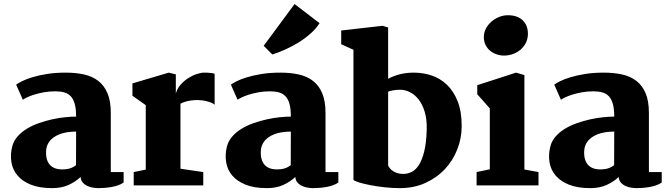

<svg xmlns="http://www.w3.org/2000/svg" viewBox="-20 -924 3321 957"><path d="M40.5 -192.4Q47.4 -220.7 66.9 -243.2Q86.4 -265.6 113.8 -282.2Q141.1 -298.8 173.8 -310.3Q206.5 -321.8 239.7 -329.1Q272.9 -336.4 304 -339.6Q335 -342.8 359.4 -342.8Q359.4 -381.8 352.5 -406.2Q345.7 -430.7 332.3 -444.6Q318.8 -458.5 299.6 -463.6Q280.3 -468.8 255.4 -468.8Q223.6 -468.8 196.5 -463.6Q169.4 -458.5 148.2 -451.7Q127 -444.8 113 -437.7Q99.1 -430.7 93.8 -426.8L60.5 -502Q68.4 -508.3 88.4 -518.6Q108.4 -528.8 139.9 -538.6Q171.4 -548.3 213.6 -555.2Q255.9 -562 307.6 -562Q356.9 -562 398.2 -553Q439.5 -543.9 469.2 -521.2Q499 -498.5 515.6 -459.7Q532.2 -420.9 532.2 -361.3V-66.4H596.2V-14.2Q583.5 -5.4 567.6 0Q551.8 5.4 534.7 8.3Q517.6 11.2 500.7 12.5Q483.9 13.7 469.7 13.7Q460.4 13.7 445.8 11.7Q431.2 9.8 417.2 3.7Q403.3 -2.4 393.1 -13.4Q382.8 -24.4 381.8 -42Q356.4 -18.1 321.8 -2.2Q287.1 13.7 240.2 13.7Q176.3 13.7 133.5 -3.7Q90.8 -21 66.9 -49.6Q43 -78.1 36.9 -115.5Q30.8 -152.8 40.5 -192.4ZM209.5 -163.6Q209.5 -116.2 236.3 -95.2Q263.2 -74.2 314.9 -81.5Q328.1 -83.5 338.9 -88.6Q349.6 -93.8 358.9 -100.6Q358.9 -142.6 359.1 -184.3Q359.4 -226.1 359.4 -268.1Q344.2 -268.1 327.1 -266.4Q310.1 -264.6 293.5 -260.3Q276.9 -255.9 261.7 -248Q246.6 -240.2 234.9 -228.8Q223.1 -217.3 216.3 -201.2Q209.5 -185.1 209.5 -163.6Z M646.5 -66.4 706.5 -78.6V-399.9L640.1 -446.8V-508.3L821.3 -562L856.4 -553.2V-457.5Q862.8 -481.9 879.9 -501.5Q897 -521 918 -534.4Q939 -547.9 960.4 -554.9Q981.9 -562 997.1 -562Q1014.2 -562 1028.8 -560.5Q1043.5 -559.1 1049.8 -556.2V-401.9Q1043.9 -407.7 1033.2 -412.1Q1022.5 -416.5 1010.5 -419.4Q998.5 -422.4 986.6 -423.8Q974.6 -425.3 966.3 -425.3Q945.8 -425.3 930.2 -422.9Q914.6 -420.4 904.1 -417.2Q893.6 -414.1 887.5 -411.1Q881.3 -408.2 879.4 -406.7V-83L993.2 -66.4V0H646.5Z M1294.4 -695.8 1448.2 -903.8 1572.8 -808.6Q1555.2 -780.8 1527.8 -756.6Q1500.5 -732.4 1468.5 -712.6Q1436.5 -692.9 1402.6 -677.5Q1368.7 -662.1 1337.4 -652.3ZM1110.8 -192.4Q1117.7 -220.7 1137.2 -243.2Q1156.7 -265.6 1184.1 -282.2Q1211.4 -298.8 1244.1 -310.3Q1276.9 -321.8 1310.1 -329.1Q1343.3 -336.4 1374.3 -339.6Q1405.3 -342.8 1429.7 -342.8Q1429.7 -381.8 1422.9 -406.2Q1416 -430.7 1402.6 -444.6Q1389.2 -458.5 1369.9 -463.6Q1350.6 -468.8 1325.7 -468.8Q1293.9 -468.8 1266.8 -463.6Q1239.7 -458.5 1218.5 -451.7Q1197.3 -444.8 1183.3 -437.7Q1169.4 -430.7 1164.1 -426.8L1130.9 -502Q1138.7 -508.3 1158.7 -518.6Q1178.7 -528.8 1210.2 -538.6Q1241.7 -548.3 1283.9 -555.2Q1326.2 -562 1377.9 -562Q1427.2 -562 1468.5 -553Q1509.8 -543.9 1539.6 -521.2Q1569.3 -498.5 1585.9 -459.7Q1602.5 -420.9 1602.5 -361.3V-66.4H1666.5V-14.2Q1653.8 -5.4 1637.9 0Q1622.1 5.4 1605 8.3Q1587.9 11.2 1571 12.5Q1554.2 13.7 1540 13.7Q1530.8 13.7 1516.1 11.7Q1501.5 9.8 1487.5 3.7Q1473.6 -2.4 1463.4 -13.4Q1453.1 -24.4 1452.1 -42Q1426.8 -18.1 1392.1 -2.2Q1357.4 13.7 1310.5 13.7Q1246.6 13.7 1203.9 -3.7Q1161.1 -21 1137.2 -49.6Q1113.3 -78.1 1107.2 -115.5Q1101.1 -152.8 1110.8 -192.4ZM1279.8 -163.6Q1279.8 -116.2 1306.6 -95.2Q1333.5 -74.2 1385.3 -81.5Q1398.4 -83.5 1409.2 -88.6Q1419.9 -93.8 1429.2 -100.6Q1429.2 -142.6 1429.4 -184.3Q1429.7 -226.1 1429.7 -268.1Q1414.6 -268.1 1397.5 -266.4Q1380.4 -264.6 1363.8 -260.3Q1347.2 -255.9 1332 -248Q1316.9 -240.2 1305.2 -228.8Q1293.5 -217.3 1286.6 -201.2Q1279.8 -185.1 1279.8 -163.6Z M1741.7 -675.8 1680.7 -703.6V-772L1886.7 -795.4L1914.6 -787.1V-531.2Q1938.5 -544.4 1970.7 -553.2Q2002.9 -562 2043 -562Q2088.4 -562 2131.1 -547.9Q2173.8 -533.7 2207.3 -502Q2240.7 -470.2 2261 -419.4Q2281.2 -368.7 2281.2 -295.4Q2281.2 -235.8 2259.5 -179.9Q2237.8 -124 2197.5 -81.1Q2157.2 -38.1 2100.3 -12.2Q2043.5 13.7 1973.1 13.7Q1934.6 13.7 1895.5 9.3Q1856.4 4.9 1824 -1.5Q1791.5 -7.8 1769.3 -14.9Q1747.1 -22 1741.7 -27.3ZM1914.6 -98.1Q1918 -91.8 1923.6 -84.7Q1929.2 -77.6 1938.5 -71.5Q1947.8 -65.4 1960.4 -61.3Q1973.1 -57.1 1990.7 -57.1Q2011.2 -57.1 2031.2 -66.7Q2051.3 -76.2 2067.4 -100.8Q2083.5 -125.5 2094.2 -168.2Q2105 -210.9 2106.9 -276.9Q2108.4 -329.1 2096.9 -366.7Q2085.4 -404.3 2066.2 -428.7Q2046.9 -453.1 2022.9 -464.8Q1999 -476.6 1976.1 -476.6Q1956.1 -476.6 1940.9 -473.9Q1925.8 -471.2 1914.6 -467.3Z M2492.2 -647Q2473.1 -647 2454.8 -653.3Q2436.5 -659.7 2422.6 -671.4Q2408.7 -683.1 2400.1 -700.2Q2391.6 -717.3 2391.6 -738.8Q2391.6 -762.2 2402.3 -782.2Q2413.1 -802.2 2430.2 -816.9Q2447.3 -831.5 2468.5 -839.8Q2489.7 -848.1 2511.2 -848.1Q2537.6 -848.1 2556.4 -840.8Q2575.2 -833.5 2587.4 -820.8Q2599.6 -808.1 2605.5 -791.5Q2611.3 -774.9 2611.3 -755.9Q2611.3 -731 2601.3 -710.9Q2591.3 -690.9 2574.5 -676.5Q2557.6 -662.1 2536.1 -654.5Q2514.6 -647 2492.2 -647ZM2355.5 -66.4 2421.4 -80.1V-383.8L2358.9 -454.1V-499.5L2552.2 -562L2593.8 -549.8V-79.1L2664.1 -66.4V0H2355.5Z M2722.7 -192.4Q2729.5 -220.7 2749 -243.2Q2768.6 -265.6 2795.9 -282.2Q2823.2 -298.8 2856 -310.3Q2888.7 -321.8 2921.9 -329.1Q2955.1 -336.4 2986.1 -339.6Q3017.1 -342.8 3041.5 -342.8Q3041.5 -381.8 3034.7 -406.2Q3027.8 -430.7 3014.4 -444.6Q3001 -458.5 2981.7 -463.6Q2962.4 -468.8 2937.5 -468.8Q2905.8 -468.8 2878.7 -463.6Q2851.6 -458.5 2830.3 -451.7Q2809.1 -444.8 2795.2 -437.7Q2781.2 -430.7 2775.9 -426.8L2742.7 -502Q2750.5 -508.3 2770.5 -518.6Q2790.5 -528.8 2822 -538.6Q2853.5 -548.3 2895.8 -555.2Q2938 -562 2989.7 -562Q3039.1 -562 3080.3 -553Q3121.6 -543.9 3151.4 -521.2Q3181.2 -498.5 3197.8 -459.7Q3214.4 -420.9 3214.4 -361.3V-66.4H3278.3V-14.2Q3265.6 -5.4 3249.8 0Q3233.9 5.4 3216.8 8.3Q3199.7 11.2 3182.9 12.5Q3166 13.7 3151.9 13.7Q3142.6 13.7 3127.9 11.7Q3113.3 9.8 3099.4 3.7Q3085.4 -2.4 3075.2 -13.4Q3064.9 -24.4 3064 -42Q3038.6 -18.1 3003.9 -2.2Q2969.2 13.7 2922.4 13.7Q2858.4 13.7 2815.7 -3.7Q2772.9 -21 2749 -49.6Q2725.1 -78.1 2719 -115.5Q2712.9 -152.8 2722.7 -192.4ZM2891.6 -163.6Q2891.6 -116.2 2918.5 -95.2Q2945.3 -74.2 2997.1 -81.5Q3010.3 -83.5 3021 -88.6Q3031.7 -93.8 3041 -100.6Q3041 -142.6 3041.3 -184.3Q3041.5 -226.1 3041.5 -268.1Q3026.4 -268.1 3009.3 -266.4Q2992.2 -264.6 2975.6 -260.3Q2959 -255.9 2943.8 -248Q2928.7 -240.2 2917 -228.8Q2905.3 -217.3 2898.4 -201.2Q2891.6 -185.1 2891.6 -163.6Z"/></svg>

Font: Merriweather
Style: Heavy
Weight: 900
Version: Version 1.003